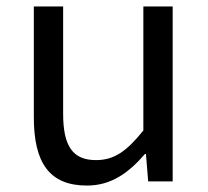

<svg xmlns="http://www.w3.org/2000/svg" viewBox="-20 -563 647 596"><path d="M250 13C325 13 379 -26 430 -85H433L440 0H516V-543H425V-158C373 -93 334 -66 278 -66C206 -66 176 -109 176 -210V-543H85V-199C85 -58 133 13 250 13Z"/></svg>

Font: Spoqa Han Sans Neo
Style: Regular
Weight: 400
Designer: [Spoqa Han Sans Neo] Dong-huui Kim ___ Younghwa Kang ___ Yujin Lee ___ [Noto Sans] Ryoko NISHIZUKA ____ (kana & ideograp
Foundry: Spoqa (http://www.spoqa-han-sans.com)
Version: Version 1.100;hotconv 1.0.109;makeotfexe 2.5.65596